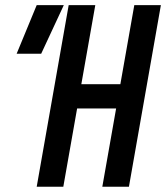

<svg xmlns="http://www.w3.org/2000/svg" viewBox="-20 -713 634 733"><path d="M370.6 0 423.3 -298.8H274.4L221.7 0H120.1L242.2 -693.4H343.8L290.5 -391.6H439.5L492.7 -693.4H594.2L472.2 0ZM43.5 -507.8 120.1 -693.4H223.6L137.2 -507.8Z"/></svg>

Font: Cascadia Mono PL
Style: Italic
Weight: 400
Italic angle: -10°
Monospace: yes
Designer: Aaron Bell
Foundry: Saja Typeworks
Version: Version 2404.023; ttfautohint (v1.8.4)